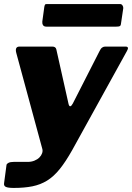

<svg xmlns="http://www.w3.org/2000/svg" viewBox="-32 -759 649 944"><path d="M36 165Q8 165 -3 160Q-14 155 -12 142L0 52Q1 46 10 41.5Q19 37 35 37H104Q122 37 137 31Q152 25 161.5 15.5Q171 6 175 -5.5Q179 -17 176 -27L48 -499Q40 -530 64 -530H225Q242 -530 245 -516L305 -248Q308 -236 313.5 -236.5Q319 -237 326 -250L457 -507Q463 -520 470 -525Q477 -530 485 -530H585Q605 -530 592 -508L323 -21Q291 36 261.5 72.5Q232 109 199.5 129Q167 149 127.5 157Q88 165 36 165ZM574 -718 563 -644Q562 -633 557 -630.5Q552 -628 539 -628H196Q184 -628 179.5 -635.5Q175 -643 176 -653L186 -726Q188 -735 190 -737Q192 -739 198 -739H559Q566 -739 570.5 -732Q575 -725 574 -718Z"/></svg>

Font: Libre Franklin ExtraBold
Style: Italic
Weight: 800
Italic angle: -8°
Designer: Pablo Impallari, Rodrigo Fuenzalida, Nhung Nguyen
Foundry: Impallari Type
Version: Version 3.000